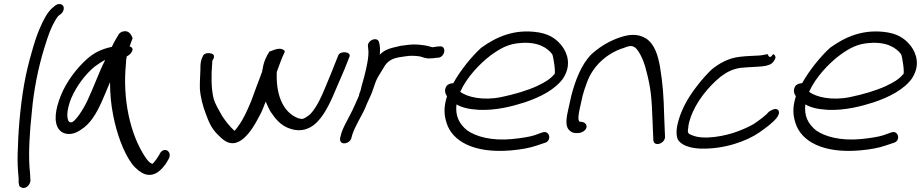

<svg xmlns="http://www.w3.org/2000/svg" viewBox="-20 -716 4561 951"><path d="M83 211C102 224 128 205 131 179L130 166C130 158 129 139 126 111C121 34 127 -63 138 -165C147 -268 169 -380 200 -480C220 -544 231 -577 256 -619C263 -631 268 -636 270 -638L283 -648C289 -653 293 -660 295 -668C299 -685 289 -696 274 -696C266 -696 259 -693 253 -688L242 -679C215 -657 195 -617 179 -580C169 -558 157 -526 145 -485C133 -445 120 -398 108 -342C85 -234 71 -84 69 8C66 58 67 98 69 127C71 160 74 172 72 189C72 190 73 190 73 191C75 209 78 208 83 211Z M334 -232C360 -291 403 -349 450 -387C469 -400 483 -411 501 -419C469 -356 444 -283 413 -218C395 -178 350 -107 331 -110C328 -110 325 -111 321 -114C306 -136 315 -187 334 -232ZM622 -486C627 -502 633 -515 637 -527C631 -543 618 -568 589 -560C580 -558 575 -554 570 -549C562 -537 544 -506 534 -484C478 -472 442 -452 409 -422C360 -378 309 -312 281 -242C255 -177 244 -112 272 -75C293 -48 337 -42 380 -73C429 -103 458 -156 482 -208C496 -241 511 -274 525 -309C525 -252 530 -197 541 -143C557 -60 590 37 634 96C655 123 679 140 699 147C749 162 783 121 802 94L815 72C837 34 789 3 768 52L755 72C747 83 741 91 734 96H733V94H729V93C723 91 712 81 700 63C624 -51 586 -227 604 -402C604 -415 605 -425 608 -437C626 -444 654 -477 622 -486Z M1474 -127C1474 -127 1470 -128 1458 -130C1375 -161 1346 -259 1351 -360C1363 -392 1376 -430 1388 -454C1393 -461 1390 -467 1382 -470C1362 -483 1326 -464 1317 -461L1316 -463C1300 -439 1286 -410 1281 -375L1280 -372C1280 -369 1279 -365 1278 -360C1269 -337 1261 -313 1252 -291L1224 -215C1206 -172 1187 -128 1162 -94C1155 -84 1149 -75 1141 -68C1119 -89 1099 -113 1080 -142C1065 -171 1045 -199 1037 -232C1026 -280 1026 -342 1031 -403C1031 -410 1032 -415 1032 -416C1034 -419 1044 -432 1038 -444C1030 -455 994 -458 986 -440C980 -428 974 -416 973 -393C973 -357 969 -315 970 -277C973 -234 985 -190 998 -156C1012 -118 1026 -80 1059 -49C1076 -33 1116 18 1174 -21C1178 -23 1181 -27 1186 -30C1218 -57 1244 -101 1263 -138C1277 -162 1286 -187 1296 -213C1304 -194 1313 -175 1322 -159H1323C1342 -130 1371 -93 1416 -79C1479 -57 1526 -84 1555 -116C1595 -159 1623 -224 1648 -284C1665 -325 1683 -362 1699 -405L1710 -433C1724 -459 1668 -467 1656 -443L1644 -413C1637 -394 1629 -374 1621 -355C1590 -284 1561 -194 1514 -148C1498 -136 1485 -127 1476 -127Z M1784 -336C1780 -319 1775 -306 1771 -290L1767 -272C1765 -262 1759 -254 1758 -242C1744 -211 1730 -177 1714 -147C1699 -117 1679 -85 1670 -53L1665 -34C1662 -21 1667 -6 1684 -6C1701 -6 1714 -16 1720 -30V-31L1725 -49C1739 -93 1770 -138 1791 -186V-187C1803 -217 1820 -247 1829 -277C1836 -298 1843 -320 1853 -336C1864 -355 1875 -373 1887 -392C1905 -417 1928 -429 1968 -434L1988 -437C2010 -441 2036 -440 2057 -437C2072 -435 2087 -424 2113 -427C2121 -427 2133 -428 2143 -430H2151C2187 -435 2192 -492 2157 -486H2150C2141 -484 2133 -484 2122 -482C2120 -482 2118 -483 2114 -484L2100 -488C2093 -490 2085 -491 2078 -492L2053 -495C2020 -498 1988 -492 1964 -489L1935 -482H1934C1924 -479 1913 -477 1902 -472C1883 -465 1873 -457 1861 -445C1863 -466 1863 -487 1858 -505C1851 -539 1795 -516 1803 -483C1804 -474 1804 -471 1805 -461C1806 -437 1800 -405 1793 -373C1790 -360 1787 -347 1784 -336Z M2193 -292C2177 -269 2187 -250 2194 -239C2177 -184 2179 -148 2192 -107C2219 -19 2324 45 2511 29C2567 24 2605 16 2635 6L2677 -8C2715 -17 2703 -70 2670 -61H2669L2627 -46C2602 -38 2564 -32 2514 -27C2416 -18 2337 -39 2293 -71C2255 -102 2234 -142 2241 -199C2266 -184 2300 -175 2351 -172C2436 -168 2516 -189 2579 -209C2656 -235 2730 -272 2771 -330V-331C2811 -394 2790 -452 2765 -486C2742 -516 2711 -544 2651 -555C2527 -576 2435 -531 2363 -479C2314 -434 2261 -368 2225 -304C2209 -304 2197 -296 2193 -292ZM2259 -262 2261 -264C2290 -329 2353 -399 2412 -443C2458 -476 2497 -499 2558 -503C2644 -510 2690 -480 2715 -448C2721 -439 2736 -341 2724 -347C2707 -325 2675 -306 2644 -292V-291H2643C2590 -267 2529 -249 2462 -235C2375 -217 2294 -234 2259 -262Z M2887 -307C2916 -388 2982 -448 3061 -476H3063C3093 -488 3107 -493 3125 -481C3135 -474 3143 -461 3153 -443C3164 -422 3174 -396 3181 -366C3204 -280 3208 -230 3212 -120L3216 -24C3216 13 3272 -2 3274 -37L3270 -135C3267 -247 3263 -299 3249 -386C3239 -438 3225 -496 3179 -526C3134 -553 3088 -545 3037 -526C2985 -506 2943 -478 2907 -445C2859 -394 2831 -322 2810 -243L2796 -180C2787 -141 2777 -94 2798 -73C2807 -63 2817 -57 2832 -57H2842C2862 -57 2882 -70 2885 -85C2888 -100 2875 -113 2855 -113H2851C2841 -121 2845 -148 2852 -180L2866 -243C2872 -264 2878 -284 2887 -307Z M3389 -81C3389 -94 3393 -111 3400 -132C3426 -210 3488 -286 3549 -336C3581 -360 3609 -374 3648 -380C3661 -381 3675 -382 3687 -383C3710 -385 3750 -385 3773 -390C3781 -393 3803 -394 3815 -417C3825 -430 3822 -443 3809 -448C3797 -429 3790 -429 3782 -448C3765 -445 3762 -443 3740 -441C3709 -439 3680 -439 3647 -435C3588 -429 3542 -402 3504 -371C3462 -331 3412 -268 3382 -216C3352 -163 3317 -76 3337 -26C3352 2 3396 18 3448 20C3567 24 3679 -17 3741 -60C3771 -81 3810 -109 3829 -135C3837 -146 3846 -167 3828 -175C3815 -181 3789 -163 3789 -163C3773 -144 3743 -122 3715 -103C3694 -90 3665 -77 3633 -65C3573 -42 3467 -22 3411 -45C3389 -53 3385 -56 3388 -78Z M3921 -292C3905 -269 3915 -250 3922 -239C3905 -184 3907 -148 3920 -107C3947 -19 4052 45 4239 29C4295 24 4333 16 4363 6L4405 -8C4443 -17 4431 -70 4398 -61H4397L4355 -46C4330 -38 4292 -32 4242 -27C4144 -18 4065 -39 4021 -71C3983 -102 3962 -142 3969 -199C3994 -184 4028 -175 4079 -172C4164 -168 4244 -189 4307 -209C4384 -235 4458 -272 4499 -330V-331C4539 -394 4518 -452 4493 -486C4470 -516 4439 -544 4379 -555C4255 -576 4163 -531 4091 -479C4042 -434 3989 -368 3953 -304C3937 -304 3925 -296 3921 -292ZM3987 -262 3989 -264C4018 -329 4081 -399 4140 -443C4186 -476 4225 -499 4286 -503C4372 -510 4418 -480 4443 -448C4449 -439 4464 -341 4452 -347C4435 -325 4403 -306 4372 -292V-291H4371C4318 -267 4257 -249 4190 -235C4103 -217 4022 -234 3987 -262Z"/></svg>

Font: Stray Cat
Style: BdExtObl
Weight: 700
Version: Version 1.0